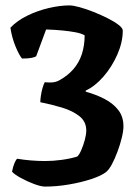

<svg xmlns="http://www.w3.org/2000/svg" viewBox="-20 -585 508 710"><path d="M146.5 105Q132 105 106.2 95.5Q80.5 86 57 73Q33.5 60 24.5 50Q28 31 33.8 17.5Q39.5 4 44 2Q67 6 93.5 8.2Q120 10.5 146.5 10.5Q176.5 10.5 207.8 6.2Q239 2 265.5 -6Q273 -12.5 280.5 -29.8Q288 -47 293.5 -67.2Q299 -87.5 299 -102.5Q299 -135.5 273.5 -155.5Q248 -175.5 209 -187.2Q170 -199 129 -207Q129 -215 131 -229.5Q133 -244 137 -258.5Q141 -273 145.5 -281Q158 -279.5 171.8 -280.2Q185.5 -281 197.5 -287Q230 -304.5 251.2 -329Q272.5 -353.5 282.8 -385.2Q293 -417 293 -454.5Q280.5 -461.5 259.8 -465.5Q239 -469.5 211.5 -472.2Q184 -475 150.5 -476L114 -377.5Q110.5 -374 97.8 -371.2Q85 -368.5 61.5 -368.5Q51 -380.5 37.5 -413Q24 -445.5 18.5 -482.5Q43 -508.5 80.8 -527Q118.5 -545.5 160 -555.2Q201.5 -565 236.5 -565Q250.5 -565 274.2 -558.5Q298 -552 325.8 -541Q353.5 -530 378.2 -517.5Q403 -505 418.5 -493Q434 -481 434 -472Q434 -429 414 -383.5Q394 -338 362.8 -302Q331.5 -266 297 -250V-246Q335 -235.5 366.8 -219Q398.5 -202.5 417.5 -178Q436.5 -153.5 436.5 -118Q436.5 -100.5 430.2 -75Q424 -49.5 414.2 -23.5Q404.5 2.5 393.8 22.5Q383 42.5 373 50.5Q356 64.5 318.2 77Q280.5 89.5 235 97.2Q189.5 105 146.5 105Z"/></svg>

Font: Texturina Medium
Style: Regular
Weight: 500
Designer: Guillermo Torres Carreño
Foundry: Omnibus-Type
Version: Version 1.003